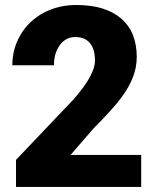

<svg xmlns="http://www.w3.org/2000/svg" viewBox="-20 -741 619 761"><path d="M539.6 0H43.5V-107.4L272 -347.7Q356.4 -443.8 356.4 -500.5Q356.4 -546.4 336.4 -570.3Q316.4 -594.2 278.3 -594.2Q240.7 -594.2 217.3 -562.3Q193.8 -530.3 193.8 -482.4H28.8Q28.8 -547.9 61.5 -603.3Q94.2 -658.7 152.3 -689.9Q210.4 -721.2 282.2 -721.2Q397.5 -721.2 459.7 -668Q522 -614.7 522 -515.1Q522 -473.1 506.3 -433.3Q490.7 -393.6 457.8 -349.9Q424.8 -306.2 351.6 -232.9L259.8 -127H539.6Z"/></svg>

Font: Roboto
Style: Regular
Weight: 900
Designer: Google
Version: Version 2.001171; 2014